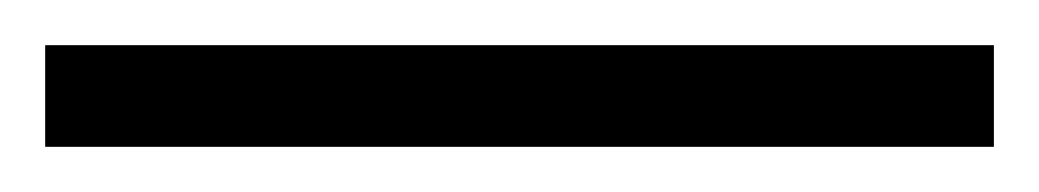

<svg xmlns="http://www.w3.org/2000/svg" viewBox="-24 -825 460 85"><path d="M416 -760V-805H-4V-760Z"/></svg>

Font: Noto Sans Devanagari UI ExtraCondensed Light
Style: Regular
Weight: 300
Width: 2
Designer: Jelle Bosma - Monotype Design Team
Foundry: Monotype Imaging Inc.
Version: Version 2.004